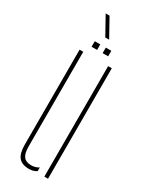

<svg xmlns="http://www.w3.org/2000/svg" viewBox="-212 -853 709 903"><g transform="rotate(30 143.0 -402.0)"><path d="M51 -86V-600H71V-86Q71 -48 83.8 -31.5Q96.5 -15 125 -15Q147.5 -15 166 -26.5V-6.5Q148.5 5 125 5Q86 5 68.5 -16.2Q51 -37.5 51 -86ZM206 0V-600H226V0ZM153 -640V-670H183V-640ZM93 -640V-670H123V-640ZM127 -710 72 -809H93L148 -710Z"/></g></svg>

Font: Big Shoulders Stencil Display SC Thin
Style: Regular
Weight: 100
Designer: Patric King
Foundry: XO Type Co
Version: Version 2.001